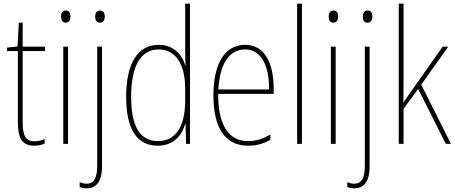

<svg xmlns="http://www.w3.org/2000/svg" viewBox="-20 -780 2468 1041"><path d="M167 -14C116 -14 103 -49 103 -119V-503H224V-527H103V-657H82L75 -528L18 -522V-503H77V-120C77 -37 95 10 166 10C190 10 206 5 222 -1V-26C208 -19 188 -14 167 -14Z M337 -723C317 -723 311 -706 311 -690C311 -672 318 -657 336 -657C354 -657 362 -671 362 -691C362 -707 357 -723 337 -723ZM349 -527H323V0H349Z M496 -690C496 -672 503 -657 521 -657C540 -657 548 -671 548 -691C548 -707 542 -723 522 -723C502 -723 496 -706 496 -690ZM450 241C497 241 533 211 533 123V-527H507V117C507 182 491 216 450 216C437 216 422 213 412 207V234C421 238 433 241 450 241Z M835 10C924 10 968 -50 984 -108H986L989 0H1010V-760H984V-511C984 -483 985 -456 986 -425H984C970 -481 922 -537 841 -537C728 -537 664 -439 664 -255C664 -82 721 10 835 10ZM837 -15C735 -15 691 -101 691 -255C691 -425 744 -512 841 -512C933 -512 984 -430 984 -300V-234C984 -100 936 -15 837 -15Z M1309 -537C1192 -537 1137 -423 1137 -263C1137 -97 1194 10 1325 10C1373 10 1411 -2 1446 -22V-51C1403 -26 1368 -15 1325 -15C1217 -15 1162 -106 1163 -271H1464V-298C1464 -424 1423 -537 1309 -537ZM1309 -512C1400 -512 1440 -417 1439 -295H1164C1172 -440 1226 -512 1309 -512Z M1617 0V-760H1591V0Z M1788 -723C1768 -723 1762 -706 1762 -690C1762 -672 1769 -657 1787 -657C1805 -657 1813 -671 1813 -691C1813 -707 1808 -723 1788 -723ZM1800 -527H1774V0H1800Z M1947 -690C1947 -672 1954 -657 1972 -657C1991 -657 1999 -671 1999 -691C1999 -707 1993 -723 1973 -723C1953 -723 1947 -706 1947 -690ZM1901 241C1948 241 1984 211 1984 123V-527H1958V117C1958 182 1942 216 1901 216C1888 216 1873 213 1863 207V234C1872 238 1884 241 1901 241Z M2168 -368V-760H2142V0H2168V-190L2247 -298L2397 0H2425L2264 -321L2410 -527H2380L2206 -280C2191 -259 2183 -247 2167 -224C2168 -275 2168 -316 2168 -368Z"/></svg>

Font: Noto Sans Sinhala UI Condensed Thin
Style: Regular
Weight: 100
Width: 3
Designer: Jelle Bosma - Monotype Design Team
Foundry: Monotype Imaging Inc.
Version: Version 2.006